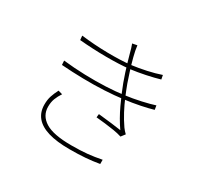

<svg xmlns="http://www.w3.org/2000/svg" viewBox="-164 -1002 1327 1259"><g transform="rotate(30 500.0 -372.5)"><path d="M194 -653Q293 -641 392 -639.5Q491 -638 565 -646Q620 -653 677.5 -665.5Q735 -678 781 -694L787 -663Q743 -650 685.5 -638Q628 -626 573 -619Q498 -611 398 -611.5Q298 -612 197 -621ZM173 -452Q254 -443 336.5 -440.5Q419 -438 494.5 -441.5Q570 -445 626 -453Q688 -461 748 -474.5Q808 -488 844 -500L849 -469Q812 -458 756 -446.5Q700 -435 635 -427Q575 -419 499 -415Q423 -411 340 -412.5Q257 -414 175 -420ZM523 -707Q519 -724 513.5 -741.5Q508 -759 503 -772L539 -779Q543 -743 555 -697Q567 -651 581.5 -606Q596 -561 607 -529Q623 -486 641.5 -442Q660 -398 683 -354.5Q706 -311 735 -269Q741 -260 749 -251.5Q757 -243 765 -235L742 -205Q714 -214 680 -219.5Q646 -225 611 -229Q576 -233 543 -236L546 -262Q595 -257 645 -251Q695 -245 720 -241Q677 -303 642 -377.5Q607 -452 582 -519Q570 -552 559 -585.5Q548 -619 539 -650.5Q530 -682 523 -707ZM272 -254Q254 -227 243.5 -200Q233 -173 233 -138Q233 -70 294 -32Q355 6 491 6Q560 6 611 1Q662 -4 717 -15V17Q665 26 612.5 30Q560 34 493 34Q397 34 333 15Q269 -4 237 -42.5Q205 -81 205 -138Q205 -175 214.5 -203.5Q224 -232 240 -263Z"/></g></svg>

Font: Noto Sans JP Thin Thin
Style: Regular
Weight: 250
Version: Version 2.004-H2;hotconv 1.0.118;makeotfexe 2.5.65603